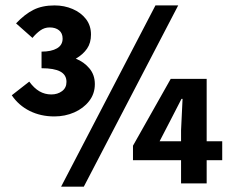

<svg xmlns="http://www.w3.org/2000/svg" viewBox="-20 -684 858 716"><path d="M182.6 -249.8Q131.8 -249.8 90.7 -270.3Q49.6 -290.8 23.9 -328.7L89.1 -379.7Q107.1 -355 127.2 -343.4Q147.3 -331.8 171.4 -331.8Q194.8 -331.8 211.3 -344.1Q227.9 -356.4 227.9 -378.6Q227.9 -404.8 204.9 -417.2Q182 -429.6 134.9 -429.6V-491.5Q171.4 -491.5 192.5 -503.7Q213.5 -515.9 213.5 -540Q213.5 -560.2 200.3 -570.9Q187.1 -581.7 165.1 -581.7Q146 -581.7 130.2 -570.4Q114.5 -559.1 101.1 -542.6L39.9 -596.8Q72.2 -631.1 104.9 -647.4Q137.6 -663.8 183.5 -663.8Q219.7 -663.8 250.7 -650.5Q281.7 -637.3 300.5 -613.1Q319.3 -588.8 319.3 -555.2Q319.3 -523.9 304.6 -502.6Q290 -481.2 262.7 -465.1Q293 -453.3 313.3 -429.1Q333.7 -404.9 333.7 -370.4Q333.7 -334.4 312.5 -307.2Q291.4 -280.1 257.1 -264.9Q222.7 -249.8 182.6 -249.8ZM207.9 12 559.7 -663.8H644.5L292.6 12ZM655.2 0V-198.4L660.8 -315.3H656.8L617 -237.9L575.2 -157.2H808.7V-86.7H475.9V-140.6L616.7 -390H750.7V0Z"/></svg>

Font: SourceSans3VF
Style: Regular
Weight: 200
Designer: Paul D. Hunt
Foundry: Adobe
Version: Version 3.052;hotconv 1.1.0;makeotfexe 2.6.0